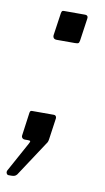

<svg xmlns="http://www.w3.org/2000/svg" viewBox="-91 -545 398 728"><g transform="rotate(10 108.0 -181.0)"><path d="M-3.9 143.6Q-8.8 143.6 -11.6 138.6Q-14.3 133.5 -12 127.4L50.2 14Q54.6 6.2 54.7 3.1Q54.9 0 46.6 0H34Q26.9 0 23.3 -4.3Q19.7 -8.6 20.7 -14.3L33 -103.7Q34.3 -108.9 36.1 -110.3Q38 -111.7 42.3 -111.7H126.2Q130.8 -111.7 133.4 -108.1Q136 -104.4 135.5 -99.5L123.9 -18Q122.9 -10.2 120.6 -5.5L28.1 135.1Q23.9 140.3 18.9 141.9Q13.9 143.6 7.2 143.6H-3.9ZM86.9 -393.5Q78.5 -393.5 74.9 -398.1Q71.3 -402.8 72.3 -410L84.8 -495.9Q86.1 -502.5 88.2 -504.3Q90.2 -506.1 94.6 -506.1H177Q182.4 -506.1 185.3 -502.4Q188.3 -498.8 187 -492.4L174.7 -407.1Q173.4 -398.3 170.3 -395.9Q167.2 -393.5 156.5 -393.5H86.9Z"/></g></svg>

Font: Libre Franklin Thin
Style: Italic
Weight: 100
Italic angle: -8°
Designer: Pablo Impallari, Rodrigo Fuenzalida, Nhung Nguyen
Foundry: Impallari Type
Version: Version 3.000